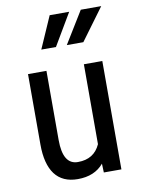

<svg xmlns="http://www.w3.org/2000/svg" viewBox="-85 -808 644 876"><g transform="rotate(-10 236.5 -370.5)"><path d="M325.7 -2 324.2 -41Q282.2 9.3 204.1 9.3Q133.8 9.3 98.1 -38.1Q63 -85.4 63 -175.3V-500V-502H64.5H146.5H148.4V-500V-181.6Q148.4 -66.9 218.3 -67.4Q293 -67.4 321.8 -131.8V-500V-502H323.2H405.8H407.2V-500V-2V0H405.8H327.6H325.7ZM207 -749.5H297.4L210 -601.6H142.1ZM351.1 -749.5H445.8L336.9 -601.6H260.3Z"/></g></svg>

Font: MAUL Condensed
Style: Condensed Regular
Weight: 400
Designer: MAUL
Version: Version 1.0; 2020; ttfautohint (v1.8.3)